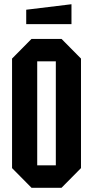

<svg xmlns="http://www.w3.org/2000/svg" viewBox="-20 -886 440 908"><path d="M37 -91V-609L129 -702H271L363 -609V-91L271 2H129ZM156 -596V-104H244V-596ZM104 -772V-840L318 -866V-772Z"/></svg>

Font: Tektur Condensed Medium
Style: Regular
Weight: 500
Width: 3
Designer: Adam Jagosz
Foundry: Adam Jagosz
Version: Version 1.005;gftools[0.9.30]